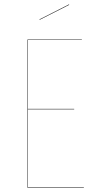

<svg xmlns="http://www.w3.org/2000/svg" viewBox="-20 -862 446 882"><path d="M296.9 -841.8 297.9 -839.8 162.1 -771 161.1 -772.9ZM356 -680.2V-678.2H107.9V-361.8H320.8V-359.9H107.9V-2H365.2V0H106V-680.2Z"/></svg>

Font: Fira Sans Compressed Two
Style: Regular
Weight: 100
Width: 1
Designer: Carrois Corporate & Edenspiekermann AG
Foundry: Carrois Corporate GbR & Edenspiekermann AG
Version: Version 4.203;PS 004.203;hotconv 1.0.88;makeotf.lib2.5.64775